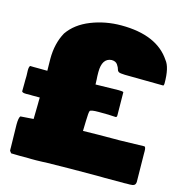

<svg xmlns="http://www.w3.org/2000/svg" viewBox="-114 -867 931 988"><g transform="rotate(15 351.5 -373.0)"><path d="M554.2 -191.4 687 -194.8Q694.3 -192.4 694.3 -169.9V-155.3L696.3 -7.3Q695.3 5.9 687.5 10.3Q679.7 14.6 665 14.6H646.5L636.2 15.1H531.2L505.4 14.6Q333 14.6 217.8 17.1L200.2 18.1Q176.8 19 166.5 19H140.6L127 18.6H80.1Q49.8 18.6 33.7 17.6L24.9 6.3L24.4 -2.4V-12.2L22 -132.3Q22 -168.9 30.3 -178.2L99.6 -183.1Q101.1 -254.9 101.1 -263.7V-277.8L101.6 -297.9H61L51.3 -298.3H37.1L30.8 -297.9Q5.9 -297.9 5.9 -306.6L6.3 -345.7V-364.3L6.8 -382.8V-390.1L5.9 -417Q5.9 -436 11.7 -441.9L31.7 -441.4H51.8L103.5 -440.9Q102.5 -473.1 102.5 -504.4Q102.5 -586.9 136.7 -648.4Q175.8 -705.1 251.2 -735.1Q326.7 -765.1 411.6 -765.1Q601.6 -765.1 676.3 -651.9Q703.1 -619.6 703.1 -534.2Q703.1 -524.4 699.2 -522Q520.5 -523.4 494.1 -524.2Q467.8 -524.9 460.9 -529.3Q454.1 -533.7 453.1 -540Q450.7 -551.3 440.9 -565.7Q431.2 -580.1 408.7 -580.1Q358.9 -576.2 358.9 -502.4Q358.9 -479 360.4 -462.9V-460Q361.3 -450.2 361.3 -437L483.9 -439.5Q505.4 -439.5 509.8 -436L511.2 -313Q511.2 -302.2 504.4 -302.2Q497.6 -302.2 493.7 -302.7L465.3 -304.2Q455.6 -304.7 413.6 -304.7Q371.6 -304.7 367.4 -297.1Q363.3 -289.6 362.3 -242.7L360.8 -189.5Q434.6 -191.4 526.9 -191.4Z"/></g></svg>

Font: Bowlby One
Style: Regular
Weight: 400
Designer: vernon adams
Foundry: vernon adams
Version: Version 1.000